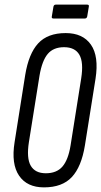

<svg xmlns="http://www.w3.org/2000/svg" viewBox="-20 -804 438 830"><path d="M170 6Q97 6 62.5 -44.5Q28 -95 43 -189L89 -480Q104 -572 145 -616.5Q186 -661 264 -661Q338 -661 373 -611Q408 -561 393 -464L347 -175Q332 -83 290.5 -38.5Q249 6 170 6ZM178 -55Q225 -55 250 -84Q275 -113 285 -175L331 -465Q342 -535 323 -567.5Q304 -600 257 -600Q211 -600 186.5 -571Q162 -542 151 -478L105 -190Q94 -120 113 -87.5Q132 -55 178 -55ZM211 -724Q202 -724 204 -733L211 -775Q213 -784 221 -784H357Q366 -784 364 -775L357 -733Q355 -724 347 -724Z"/></svg>

Font: Sofia Sans Extra Condensed
Style: Italic
Weight: 400
Italic angle: -9°
Designer: Botio Nikoltchev, Ani Petrova
Foundry: lettersoup
Version: Version 4.101; ttfautohint (v1.8.4.7-5d5b)